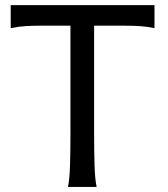

<svg xmlns="http://www.w3.org/2000/svg" viewBox="-20 -733 658 753"><path d="M585.9 -712.9V-622.6Q556.6 -628.9 528.1 -630.6Q499.5 -632.3 466.3 -632.3H349.1V-212.4Q349.1 -140.1 350.8 -84.7Q352.5 -29.3 358.9 0H246.6Q252.9 -29.3 254.6 -84.7Q256.3 -140.1 256.3 -212.4V-632.3H141.6Q108.9 -632.3 80.1 -630.6Q51.3 -628.9 22 -622.6V-712.9Z"/></svg>

Font: Andika Basic
Style: Regular
Weight: 400
Designer: Annie Olsen & Victor Gaultney
Foundry: SIL International
Version: Version 1.000